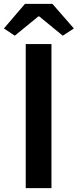

<svg xmlns="http://www.w3.org/2000/svg" viewBox="-38 -965 399 985"><path d="M94 0V-739H226V0ZM38 -782 -18 -819 90 -945H231L341 -819L284 -782L163 -881H159Z"/></svg>

Font: Noto Sans HK SemiBold
Style: Regular
Weight: 600
Version: Version 2.004-H2;hotconv 1.0.118;makeotfexe 2.5.65603